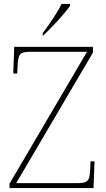

<svg xmlns="http://www.w3.org/2000/svg" viewBox="-20 -951 538 971"><path d="M28 0V-22L420 -689H130Q91 -689 81 -675Q71 -661 69 -620L67 -579H47L52 -714H450V-685L62 -25H375Q401 -25 413.5 -31Q426 -37 430.5 -51.5Q435 -66 436 -93L438 -135H458L453 0ZM196 -784Q211 -803 229 -829Q247 -855 264 -882Q281 -909 291 -931H334V-921Q325 -908 308.5 -888Q292 -868 272 -846Q252 -824 232.5 -804.5Q213 -785 198 -771H196Z"/></svg>

Font: Noto Serif Kannada Thin
Style: Regular
Weight: 250
Version: Version 2.003